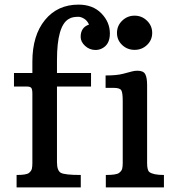

<svg xmlns="http://www.w3.org/2000/svg" viewBox="-20 -811 765 831"><path d="M40.5 0ZM51.8 -53.7Q94.2 -53.7 105 -62.3Q115.7 -70.8 117.9 -80.6Q120.1 -90.3 120.1 -105V-405.3Q120.1 -424.3 115.5 -430.4Q110.8 -436.5 95.7 -436.5H40.5V-495.1H120.1V-543.9Q120.1 -657.7 174.6 -724.4Q229 -791 319.8 -791Q381.8 -791 418.7 -753.2Q455.6 -715.3 455.6 -666Q455.6 -616.7 418.9 -600.1Q406.7 -594.7 393.6 -594.7Q367.7 -594.7 348.4 -612.3Q329.1 -629.9 329.1 -651.4Q329.1 -692.4 365.2 -704.6Q357.9 -721.7 344.2 -730Q330.6 -738.3 319.6 -738.3Q308.6 -738.3 297.9 -736.6Q287.1 -734.9 276.9 -728.5Q226.6 -698.7 226.6 -550.8V-495.1H374V-436.5H226.6V-109.4Q226.6 -72.3 243.4 -63Q260.3 -53.7 329.6 -53.7V0H51.8ZM562.5 -595.2Q530.8 -595.2 508.5 -616.5Q486.3 -637.7 486.3 -668.5Q486.3 -699.7 508.8 -721.4Q531.2 -743.2 562.5 -743.2Q593.8 -743.2 616.2 -721.4Q638.7 -699.7 638.7 -668.5Q638.7 -637.7 616.5 -616.5Q594.2 -595.2 562.5 -595.2ZM438 -53.7Q483.4 -53.7 494.9 -62.3Q506.3 -70.8 508.8 -80.6Q511.2 -90.3 511.2 -105V-374Q511.2 -409.2 505.1 -419.9Q499 -430.7 472.2 -430.7H437V-484.4Q484.9 -484.4 512.2 -491.5Q539.6 -498.5 550.8 -501.7Q562 -504.9 575.2 -504.9Q600.6 -504.9 608.6 -490Q616.7 -475.1 616.7 -442.4V-105Q616.7 -74.2 626.5 -66.4Q643.1 -53.7 689.5 -53.7V0H438Z"/></svg>

Font: Arbutus Slab
Style: Regular
Weight: 400
Designer: Karolina Lach
Foundry: Karolina Lach
Version: Version 1.001; ttfautohint (v0.92) -l 10 -r 16 -G 200 -x 7 -